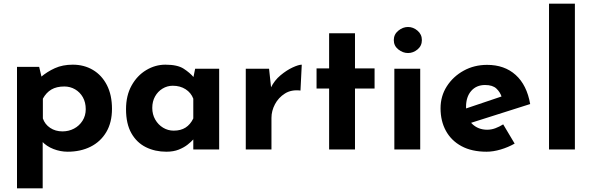

<svg xmlns="http://www.w3.org/2000/svg" viewBox="-20 -809 3203 1039"><path d="M346 12Q307 12 269.5 -2.5Q232 -17 207 -44L211 -85V210H72V-447H192L212 -362L201 -392Q235 -421 277 -440Q319 -459 374 -459Q435 -459 483 -430.5Q531 -402 558.5 -348.5Q586 -295 586 -220Q586 -146 555 -94Q524 -42 470 -15Q416 12 346 12ZM318 -98Q352 -98 380.5 -113Q409 -128 426.5 -155.5Q444 -183 444 -218Q444 -255 428.5 -282.5Q413 -310 386.5 -325.5Q360 -341 328 -341Q286 -341 258 -324.5Q230 -308 212 -275V-168Q223 -136 251.5 -117Q280 -98 318 -98Z M880 12Q819 12 769.5 -12.5Q720 -37 691 -88Q662 -139 662 -218Q662 -292 692 -346Q722 -400 771 -429.5Q820 -459 875 -459Q940 -459 973.5 -437.5Q1007 -416 1029 -390L1023 -373L1036 -437H1166V0H1026V-95L1037 -65Q1035 -65 1025 -53.5Q1015 -42 995.5 -26.5Q976 -11 947.5 0.5Q919 12 880 12ZM920 -102Q958 -102 984 -118.5Q1010 -135 1026 -168V-275Q1014 -307 984.5 -326Q955 -345 915 -345Q885 -345 859.5 -329.5Q834 -314 819 -287Q804 -260 804 -225Q804 -190 820 -162Q836 -134 862.5 -118Q889 -102 920 -102Z M1436 -437 1449 -317 1446 -335Q1465 -374 1498 -401.5Q1531 -429 1563.5 -444Q1596 -459 1613 -459L1606 -319Q1557 -325 1522 -303Q1487 -281 1468 -245Q1449 -209 1449 -171V0H1310V-437Z M1761 -629H1901V-439H2007V-330H1901V0H1761V-330H1693V-439H1761Z M2114 -437H2254V0H2114ZM2111 -592Q2111 -623 2135.5 -643Q2160 -663 2188 -663Q2216 -663 2239.5 -643Q2263 -623 2263 -592Q2263 -561 2239.5 -541.5Q2216 -522 2188 -522Q2160 -522 2135.5 -541.5Q2111 -561 2111 -592Z M2613 12Q2533 12 2477.5 -18Q2422 -48 2393 -101Q2364 -154 2364 -223Q2364 -289 2398 -342Q2432 -395 2489 -426.5Q2546 -458 2616 -458Q2710 -458 2770.5 -403.5Q2831 -349 2849 -246L2509 -138L2478 -214L2724 -297L2695 -284Q2687 -310 2666.5 -329.5Q2646 -349 2605 -349Q2558 -349 2530 -317Q2502 -285 2502 -231Q2502 -170 2535 -138.5Q2568 -107 2616 -107Q2639 -107 2660.5 -115Q2682 -123 2703 -136L2765 -32Q2730 -12 2689.5 0Q2649 12 2613 12Z M2951 -789H3091V0H2951Z"/></svg>

Font: Reem Kufi Fun
Style: Regular
Weight: 400
Designer: Khaled Hosny
Version: Version 1.005